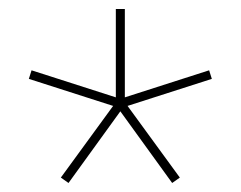

<svg xmlns="http://www.w3.org/2000/svg" viewBox="-20 -770 534 426"><path d="M132 -364 115 -376 231 -535 44 -595 50 -614 237 -554V-750H257V-554L444 -614L450 -595L263 -535L379 -376L362 -364L247 -523Z"/></svg>

Font: M PLUS 2 Thin Thin
Style: Regular
Weight: 250
Version: Version 1.001